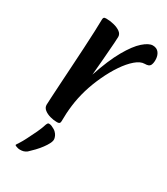

<svg xmlns="http://www.w3.org/2000/svg" viewBox="-183 -606 784 901"><g transform="rotate(30 208.5 -156.0)"><path d="M162.7 13Q144.1 13 125 7.7Q105.8 2.4 92.7 -8Q79.6 -18.3 79.6 -33.8Q79.6 -41.9 81.5 -73.3Q83.3 -104.7 86 -150.8Q88.7 -197 92 -249.2Q95.4 -301.4 98.1 -352.3Q100.8 -403.2 102.6 -444.8Q104.5 -486.4 104.5 -510.1Q104.5 -517.2 107.6 -520.6Q110.8 -524 120.2 -524Q140.4 -524 161.5 -518.8Q182.6 -513.7 197.1 -503.4Q211.6 -493 211.6 -477.2Q211.6 -466.3 209.9 -444.2Q208.2 -422.1 206.1 -394.7Q204.1 -367.4 201.8 -340.2Q199.4 -313 197.6 -292.4Q195.7 -271.8 195.1 -263.5Q226.1 -356.7 258.8 -414.1Q291.5 -471.5 321.4 -497.7Q351.3 -524 372.8 -524Q394.6 -524 405.9 -508.8Q417.2 -493.6 417.2 -470Q417.2 -451.9 411.2 -441Q405.1 -430.1 382.2 -430.1Q359.4 -430.1 333.6 -407.8Q307.7 -385.6 283.1 -349.2Q258.5 -312.8 237.7 -268Q216.8 -223.1 203.3 -178Q190 -132.3 184.6 -89.1Q179.1 -45.8 179.1 -0.9Q179.1 6.2 175.4 9.6Q171.7 13 162.7 13ZM75.7 211.7Q67.1 211.7 57.4 208.1Q47.8 204.4 47.8 202.4Q47.8 200.4 58.1 185.3Q66 173.5 78.5 149.2Q91.1 124.9 104.1 97.4Q117 69.9 123.4 48.2Q126.6 41.4 128.7 39.5Q130.8 37.5 135.3 37.5Q141.9 37.5 149.1 40.5Q156.3 43.5 163.7 47.9Q171 52.2 175.2 56.7Q183.3 64.9 186.6 72.7Q189.9 80.4 191.1 87.4Q192.4 98.1 185.3 112.3Q178.2 126.5 166.4 142.3Q154.6 158.2 140.4 173.1Q126.2 188 112.5 200.6Q104.2 206.4 96.1 209.1Q88.1 211.7 75.7 211.7Z"/></g></svg>

Font: Briem Hand Thin
Style: Regular
Weight: 100
Designer: Gunnlaugur SE Briem, Eben Sorkin
Foundry: Sorkin Type Co.
Version: Version 1.003